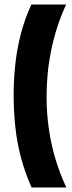

<svg xmlns="http://www.w3.org/2000/svg" viewBox="-20 -728 319 845"><path d="M271 -708Q247 -656 230.5 -603.5Q214 -551 204 -500.5Q194 -450 189.5 -400.5Q185 -351 185 -303Q185 -228 195.5 -157.5Q206 -87 225.5 -23.5Q245 40 272 97H119Q89 30 71.5 -37.5Q54 -105 47 -173.5Q40 -242 40 -309Q40 -375 47 -442Q54 -509 71 -576Q88 -643 118 -708Z"/></svg>

Font: Bricolage Grotesque 24pt Condensed
Style: Bold
Weight: 700
Width: 3
Designer: Mathieu Triay
Foundry: Atelier Triay
Version: Version 1.001;gftools[0.9.33.dev8+g029e19f]